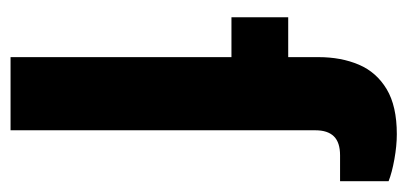

<svg xmlns="http://www.w3.org/2000/svg" viewBox="-224 -548 772 364"><g transform="rotate(90 162.0 -366.0)"><path d="M88.3 0V-418.8H12.7V-526.4H88.3V-583.7Q88.3 -626.7 102.6 -660.3Q116.9 -693.8 149.1 -713.1Q181.2 -732.3 234.3 -732.3Q256.3 -732.3 281.9 -727.7Q307.4 -723.1 323.5 -716.7V-624.7H274.4Q250 -624.7 238.5 -613Q227 -601.3 227 -578V0Z"/></g></svg>

Font: Archivo Variable SemiBold
Style: Regular
Weight: 600
Designer: Hector Gatti
Foundry: Omnibus-Type
Version: Version 2.001